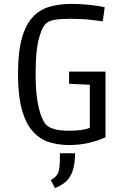

<svg xmlns="http://www.w3.org/2000/svg" viewBox="-20 -728 652 981"><path d="M331 13Q279 13 232 -1.5Q185 -16 149 -55Q113 -94 92.5 -165.5Q72 -237 72 -350Q72 -461 91.5 -531.5Q111 -602 147 -640.5Q183 -679 233 -693.5Q283 -708 344 -708Q376 -708 409 -705.5Q442 -703 470.5 -699Q499 -695 515 -691L505 -619Q486 -621 444.5 -626.5Q403 -632 338 -632Q288 -632 257.5 -626.5Q227 -621 212 -605Q193 -586 177.5 -526Q162 -466 162 -352Q162 -265 171.5 -211Q181 -157 193 -129.5Q205 -102 214 -92Q226 -79 253.5 -69.5Q281 -60 335 -60Q370 -60 396.5 -64Q423 -68 439 -75V-295L333 -300V-362H519V-26Q519 -26 495.5 -16.5Q472 -7 429.5 3Q387 13 331 13ZM261 233 239 192Q269 176 277.5 154Q286 132 286 80V55H364L363 75Q360 130 344.5 161.5Q329 193 306.5 208.5Q284 224 261 233Z"/></svg>

Font: Ruda
Style: Regular
Weight: 400
Designer: Mariela Monsalve and Angelina Sanchez
Foundry: Mariela Monsalve and Angelina Sanchez
Version: Version 2.000